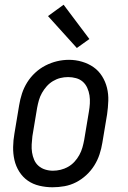

<svg xmlns="http://www.w3.org/2000/svg" viewBox="-20 -784 540 812"><path d="M202 8Q174 8 146.5 1.5Q119 -5 97.5 -20Q76 -35 61.5 -58Q47 -81 41 -107.5Q35 -134 35.5 -162.5Q36 -191 41 -219L61 -339Q65 -364 73 -388.5Q81 -413 95 -435.5Q109 -458 129 -476.5Q149 -495 172.5 -507Q196 -519 221 -525Q246 -531 272 -531Q300 -531 327 -523Q354 -515 375.5 -500Q397 -485 411.5 -462Q426 -439 432.5 -412.5Q439 -386 438 -357.5Q437 -329 433 -301L413 -181Q409 -156 401 -131.5Q393 -107 379 -84.5Q365 -62 345 -43.5Q325 -25 301.5 -13Q278 -1 252.5 3.5Q227 8 202 8ZM204 -62Q220 -62 236.5 -66Q253 -70 268 -78.5Q283 -87 295 -100Q307 -113 315.5 -128.5Q324 -144 328.5 -160Q333 -176 336 -192L356 -312Q359 -329 360 -346.5Q361 -364 358.5 -380.5Q356 -397 349 -412.5Q342 -428 330 -438.5Q318 -449 301.5 -453.5Q285 -458 268 -458Q251 -458 235 -454Q219 -450 204 -441Q189 -432 177.5 -419Q166 -406 157.5 -391Q149 -376 144.5 -360Q140 -344 137 -328L117 -208Q115 -191 114 -173.5Q113 -156 115.5 -139.5Q118 -123 124.5 -108Q131 -93 143 -82.5Q155 -72 171 -67Q187 -62 204 -62ZM305 -581 183 -716 249 -764 358 -619Z"/></svg>

Font: Iosevka Gothic
Style: Italic
Weight: 400
Italic angle: -9°
Monospace: yes
Designer: Belleve Invis
Foundry: Belleve Invis
Version: Version 15.5.1; ttfautohint (v1.8.4)